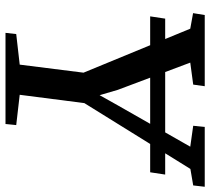

<svg xmlns="http://www.w3.org/2000/svg" viewBox="-54 -730 783 716"><g transform="rotate(90 338.0 -371.5)"><path d="M102 0 106.5 -40 220.5 -53 250.5 -291 86.5 -689 28.5 -699.5 35.5 -743H301L295 -700L213 -689L314.5 -419L334.5 -351L372 -418L526.5 -689L448.5 -700L453 -743H676L671 -700L609.5 -689.5L364 -294L333 -53L446 -40L442 0ZM630.5 -595.5 622 -539.5H40.5L49 -595.5Z"/></g></svg>

Font: Merriweather 28pt Medium
Style: Italic
Weight: 500
Italic angle: -7.8°
Version: Version 2.101